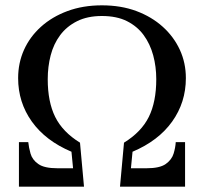

<svg xmlns="http://www.w3.org/2000/svg" viewBox="-20 -700 765 720"><path d="M51 0V-167H86Q88 -147 94.5 -124Q101 -101 123.5 -85Q146 -69 196 -69H254L248 -131Q151 -172 99.5 -244Q48 -316 48 -407Q48 -464 70 -513Q92 -562 133.5 -599.5Q175 -637 233 -658.5Q291 -680 362 -680Q434 -680 491.5 -658.5Q549 -637 590.5 -599.5Q632 -562 654.5 -513Q677 -464 677 -407Q677 -316 625.5 -244Q574 -172 477 -131L471 -69H529Q579 -69 601.5 -85Q624 -101 631 -124Q638 -147 639 -167H674V0H430L445 -165Q510 -205 538 -261.5Q566 -318 566 -403Q566 -450 554.5 -492.5Q543 -535 519 -568Q495 -601 456.5 -620.5Q418 -640 362 -640Q308 -640 269 -620.5Q230 -601 205.5 -568Q181 -535 170 -492.5Q159 -450 159 -403Q159 -318 187 -261.5Q215 -205 280 -165L295 0Z"/></svg>

Font: Brygada 1918 Medium
Style: Regular
Weight: 500
Designer: Mateusz Machalski | Borys Kosmynka | Przemek Hoffer
Foundry: NIEPODLEGLA 2018
Version: Version 3.006